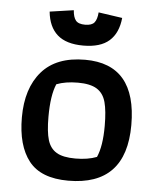

<svg xmlns="http://www.w3.org/2000/svg" viewBox="-50 -719 633 770"><g transform="rotate(5 266.0 -333.5)"><path d="M120 -661 216 -675Q218 -647 228.5 -634Q239 -621 266 -621Q293 -621 303.5 -634Q314 -647 316 -675L412 -661Q406 -600 370.5 -568.5Q335 -537 266 -537Q197 -537 161.5 -568.5Q126 -600 120 -661ZM46 -229Q46 -346 104.5 -413.5Q163 -481 279 -481Q486 -481 486 -236Q486 8 253 8Q143 8 94.5 -53.5Q46 -115 46 -229ZM360 -97Q380 -142 380 -223Q380 -284 370.5 -319Q361 -354 334.5 -370.5Q308 -387 258 -387Q208 -387 172 -373Q152 -327 152 -240Q152 -180 162 -147Q172 -114 198 -98.5Q224 -83 274 -83Q324 -83 360 -97Z"/></g></svg>

Font: Athiti SemiBold
Style: Regular
Weight: 600
Designer: CadsonDemak Team
Foundry: CadsonDemak
Version: Version 1.032